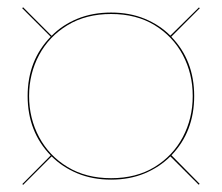

<svg xmlns="http://www.w3.org/2000/svg" viewBox="-20 -649 610 528"><path d="M41.5 -143 119.5 -221.5Q56 -287 56 -385Q56 -483 119.5 -548L41 -626.5L43.5 -629L122 -550.5Q151.5 -580.5 193 -597.5Q234.5 -614.5 285.5 -614.5Q336.5 -614.5 377.8 -597.5Q419 -580.5 448.5 -551L527 -628.5L529.5 -626.5L451 -548Q514 -483 514 -385Q514 -287 451.5 -222L529 -143.5L526.5 -141L448.5 -219Q419 -189.5 377.8 -172.2Q336.5 -155 285.5 -155Q234.5 -155 193 -172.2Q151.5 -189.5 122 -219L43.5 -140.5ZM60 -385Q60 -323.5 87.5 -272Q115 -220.5 165.8 -189.8Q216.5 -159 285.5 -159Q355 -159 405.2 -189.8Q455.5 -220.5 482.8 -272Q510 -323.5 510 -385Q510 -446.5 482.8 -497.8Q455.5 -549 405.2 -579.8Q355 -610.5 285.5 -610.5Q216.5 -610.5 165.8 -579.8Q115 -549 87.5 -497.8Q60 -446.5 60 -385Z"/></svg>

Font: Bodoni* 48
Style: Bold
Weight: 700
Version: Version 2.2